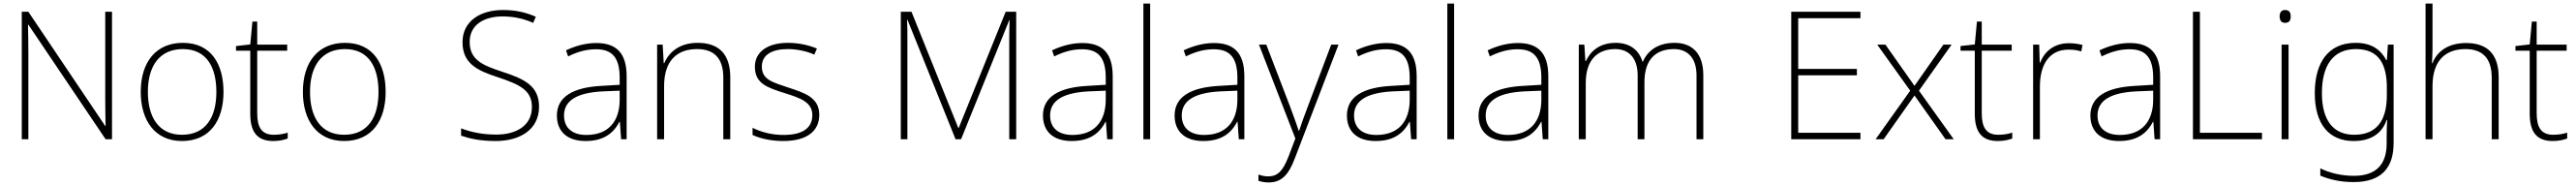

<svg xmlns="http://www.w3.org/2000/svg" viewBox="-20 -780 14439 1042"><path d="M608 0V-714H570V-231C570 -181 571 -120 572 -74H570L139 -714H102V0H139V-481C139 -538 138 -587 137 -642H139L572 0Z M1233 -265C1233 -423 1162 -540 1005 -540C857 -540 769 -435 769 -265C769 -104 850 10 1000 10C1156 10 1233 -105 1233 -265ZM809 -265C809 -415 878 -505 1005 -505C1140 -505 1193 -401 1193 -265C1193 -124 1134 -25 1000 -25C871 -25 809 -122 809 -265Z M1515 -25C1446 -25 1422 -68 1422 -146V-496H1590V-530H1422V-659H1395L1383 -531L1303 -522V-496H1383V-143C1383 -43 1420 10 1512 10C1546 10 1571 4 1593 -4V-37C1572 -30 1546 -25 1515 -25Z M2142 -265C2142 -423 2071 -540 1914 -540C1766 -540 1678 -435 1678 -265C1678 -104 1759 10 1909 10C2065 10 2142 -105 2142 -265ZM1718 -265C1718 -415 1787 -505 1914 -505C2049 -505 2102 -401 2102 -265C2102 -124 2043 -25 1909 -25C1780 -25 1718 -122 1718 -265Z M3002 -182C3002 -299 2920 -338 2793 -379C2687 -414 2613 -444 2613 -545C2613 -643 2696 -688 2798 -688C2853 -688 2910 -678 2969 -652L2984 -686C2926 -712 2866 -724 2800 -724C2673 -724 2573 -662 2573 -544C2573 -426 2652 -386 2769 -348C2893 -307 2962 -275 2962 -181C2962 -75 2873 -26 2762 -26C2682 -26 2617 -41 2565 -61V-20C2612 -4 2670 10 2759 10C2895 10 3002 -54 3002 -182Z M3323 -539C3262 -539 3204 -522 3153 -498L3165 -464C3220 -491 3268 -504 3322 -504C3410 -504 3454 -459 3454 -345V-305L3354 -299C3193 -291 3102 -238 3102 -133C3102 -44 3159 10 3263 10C3368 10 3421 -37 3453 -98H3455L3462 0H3493V-353C3493 -482 3436 -539 3323 -539ZM3358 -268 3454 -272V-219C3453 -101 3392 -24 3267 -24C3188 -24 3142 -64 3142 -133C3142 -221 3222 -261 3358 -268Z M3891 -540C3788 -540 3729 -486 3704 -426H3701L3695 -530H3664V0H3703V-297C3703 -437 3772 -505 3888 -505C3982 -505 4035 -455 4035 -345V0H4074V-347C4074 -479 4008 -540 3891 -540Z M4573 -137C4573 -235 4489 -260 4398 -290C4313 -319 4251 -333 4251 -407C4251 -472 4306 -505 4397 -505C4449 -505 4507 -492 4545 -474L4560 -508C4516 -526 4461 -540 4398 -540C4284 -540 4212 -490 4212 -406C4212 -310 4284 -289 4380 -258C4471 -230 4534 -206 4534 -135C4534 -67 4486 -24 4372 -24C4310 -24 4249 -39 4199 -64V-24C4237 -6 4298 10 4371 10C4503 10 4573 -45 4573 -137Z M5337 0H5368L5638 -667H5640C5639 -632 5638 -599 5638 -569V0H5677V-714H5618L5355 -64H5352L5090 -714H5030V0H5067V-563C5067 -602 5067 -634 5065 -668H5068Z M6048 -539C5987 -539 5929 -522 5878 -498L5890 -464C5945 -491 5993 -504 6047 -504C6135 -504 6179 -459 6179 -345V-305L6079 -299C5918 -291 5827 -238 5827 -133C5827 -44 5884 10 5988 10C6093 10 6146 -37 6178 -98H6180L6187 0H6218V-353C6218 -482 6161 -539 6048 -539ZM6083 -268 6179 -272V-219C6178 -101 6117 -24 5992 -24C5913 -24 5867 -64 5867 -133C5867 -221 5947 -261 6083 -268Z M6428 0V-760H6390V0Z M6786 -539C6725 -539 6667 -522 6616 -498L6628 -464C6683 -491 6731 -504 6785 -504C6873 -504 6917 -459 6917 -345V-305L6817 -299C6656 -291 6565 -238 6565 -133C6565 -44 6622 10 6726 10C6831 10 6884 -37 6916 -98H6918L6925 0H6956V-353C6956 -482 6899 -539 6786 -539ZM6821 -268 6917 -272V-219C6916 -101 6855 -24 6730 -24C6651 -24 6605 -64 6605 -133C6605 -221 6685 -261 6821 -268Z M7038 -530 7242 -4 7204 96C7173 176 7144 208 7090 208C7069 208 7053 204 7035 198V233C7054 239 7072 242 7093 242C7166 242 7205 197 7239 107L7484 -530H7443L7311 -181C7288 -122 7273 -77 7263 -47H7261C7251 -78 7235 -122 7212 -184L7079 -530Z M7752 -539C7691 -539 7633 -522 7582 -498L7594 -464C7649 -491 7697 -504 7751 -504C7839 -504 7883 -459 7883 -345V-305L7783 -299C7622 -291 7531 -238 7531 -133C7531 -44 7588 10 7692 10C7797 10 7850 -37 7882 -98H7884L7891 0H7922V-353C7922 -482 7865 -539 7752 -539ZM7787 -268 7883 -272V-219C7882 -101 7821 -24 7696 -24C7617 -24 7571 -64 7571 -133C7571 -221 7651 -261 7787 -268Z M8132 0V-760H8094V0Z M8490 -539C8429 -539 8371 -522 8320 -498L8332 -464C8387 -491 8435 -504 8489 -504C8577 -504 8621 -459 8621 -345V-305L8521 -299C8360 -291 8269 -238 8269 -133C8269 -44 8326 10 8430 10C8535 10 8588 -37 8620 -98H8622L8629 0H8660V-353C8660 -482 8603 -539 8490 -539ZM8525 -268 8621 -272V-219C8620 -101 8559 -24 8434 -24C8355 -24 8309 -64 8309 -133C8309 -221 8389 -261 8525 -268Z M9368 -540C9278 -540 9218 -499 9190 -434H9188C9168 -503 9113 -540 9038 -540C8944 -540 8894 -489 8871 -438H8868L8862 -530H8831V0H8870V-315C8870 -448 8939 -505 9035 -505C9108 -505 9161 -459 9161 -357V0H9199V-319C9199 -449 9264 -505 9365 -505C9438 -505 9491 -459 9491 -357V0H9529V-359C9529 -483 9464 -540 9368 -540Z M10410 0V-36H10061V-358H10390V-394H10061V-678H10410V-714H10022V0Z M10689 -272 10495 0H10540L10713 -245L10887 0H10933L10738 -272L10921 -530H10875L10713 -299L10550 -530H10504Z M11183 -25C11114 -25 11090 -68 11090 -146V-496H11258V-530H11090V-659H11063L11051 -531L10971 -522V-496H11051V-143C11051 -43 11088 10 11180 10C11214 10 11239 4 11261 -4V-37C11240 -30 11214 -25 11183 -25Z M11578 -538C11495 -538 11440 -490 11418 -429H11415L11412 -530H11378V0H11416V-295C11416 -421 11471 -502 11576 -502C11604 -502 11625 -499 11648 -492L11655 -528C11632 -534 11607 -538 11578 -538Z M11920 -539C11859 -539 11801 -522 11750 -498L11762 -464C11817 -491 11865 -504 11919 -504C12007 -504 12051 -459 12051 -345V-305L11951 -299C11790 -291 11699 -238 11699 -133C11699 -44 11756 10 11860 10C11965 10 12018 -37 12050 -98H12052L12059 0H12090V-353C12090 -482 12033 -539 11920 -539ZM11955 -268 12051 -272V-219C12050 -101 11989 -24 11864 -24C11785 -24 11739 -64 11739 -133C11739 -221 11819 -261 11955 -268Z M12274 0H12661V-36H12313V-714H12274Z M12790 -724C12769 -724 12760 -709 12760 -688C12760 -667 12769 -652 12790 -652C12815 -652 12822 -667 12822 -688C12822 -709 12815 -724 12790 -724ZM12810 -530H12771V0H12810Z M13186 -540C13035 -540 12957 -432 12957 -258C12957 -83 13038 10 13175 10C13269 10 13333 -30 13360 -108H13363C13361 -74 13360 -49 13360 -15V23C13360 134 13308 205 13176 205C13101 205 13037 187 12988 163V204C13037 224 13095 240 13175 240C13336 240 13399 154 13399 22V-530H13367L13361 -443H13358C13328 -500 13277 -540 13186 -540ZM13188 -505C13318 -505 13361 -418 13361 -289V-246C13361 -132 13324 -25 13178 -25C13061 -25 12997 -106 12997 -258C12997 -413 13059 -505 13188 -505Z M13617 -504V-760H13578V0H13617V-297C13617 -437 13686 -505 13802 -505C13896 -505 13949 -455 13949 -345V0H13988V-347C13988 -479 13922 -539 13805 -539C13701 -539 13640 -488 13617 -426H13614C13615 -454 13617 -475 13617 -504Z M14294 -25C14225 -25 14201 -68 14201 -146V-496H14369V-530H14201V-659H14174L14162 -531L14082 -522V-496H14162V-143C14162 -43 14199 10 14291 10C14325 10 14350 4 14372 -4V-37C14351 -30 14325 -25 14294 -25Z"/></svg>

Font: Noto Sans Malayalam ExtraLight
Style: Regular
Weight: 200
Designer: Jelle Bosma - Monotype Design Team
Foundry: Monotype Imaging Inc.
Version: Version 2.104